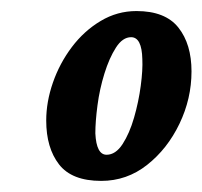

<svg xmlns="http://www.w3.org/2000/svg" viewBox="-20 -570 370 351"><path d="M165 -239.3Q111.3 -239.3 87.9 -269.5Q64.5 -299.8 64.5 -349.6Q64.5 -383.8 76.7 -418.9Q88.9 -454.1 111.3 -483.9Q133.8 -513.7 164.1 -531.7Q194.3 -549.8 229.5 -549.8Q282.2 -549.8 306.2 -519.5Q330.1 -489.3 330.1 -439.5Q330.1 -389.6 308.1 -343.8Q286.1 -297.9 249 -268.6Q211.9 -239.3 165 -239.3ZM174.8 -287.1Q191.4 -287.1 204.1 -306.6Q216.8 -326.2 225.1 -355Q233.4 -383.8 237.3 -413.1Q241.2 -442.4 240.2 -461.9Q239.3 -502 219.7 -502Q204.1 -502 191.9 -482.9Q179.7 -463.9 170.9 -435.5Q162.1 -407.2 158.2 -377.4Q154.3 -347.7 154.3 -326.2Q156.2 -287.1 174.8 -287.1Z"/></svg>

Font: Crimson Text
Style: Bold Italic
Weight: 700
Italic angle: -11°
Designer: Sebastian Kosch
Foundry: Sebastian Kosch
Version: Version 1.100; ttfautohint (v1.8.4)